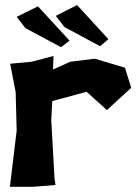

<svg xmlns="http://www.w3.org/2000/svg" viewBox="-20 -718 531 748"><path d="M197.3 -656.2 231.4 -612.3 370.1 -538.1 402.3 -565.4 280.3 -698.2ZM44.9 -652.3 79.1 -608.4 217.8 -534.2 251 -559.6 127.9 -693.4ZM19.5 -469.7 41 -359.4 44.9 -209 18.6 9.8H107.4L196.3 2.9L192.4 -23.4L179.7 -249L183.6 -324.2L317.4 -360.4L396.5 -289.1L491.2 -376L466.8 -454.1L349.6 -489.3L253.9 -477.5L186.5 -447.3L188.5 -500L103.5 -477.5Z"/></svg>

Font: MaokenAssortedSans-TC
Style: Regular
Weight: 500
Version: Version 0.83